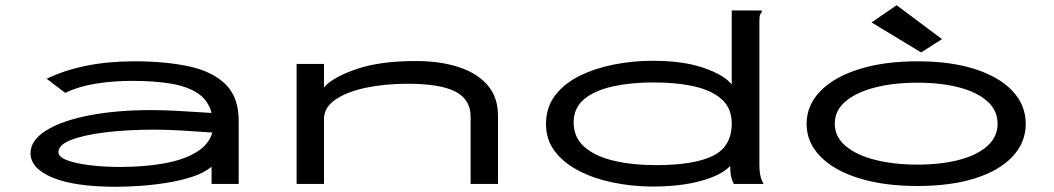

<svg xmlns="http://www.w3.org/2000/svg" viewBox="-20 -705 4040 736"><path d="M425 11Q267 11 182 -24Q97 -59 97 -118Q97 -167 156.5 -204.5Q216 -242 321 -262.5Q426 -283 561 -283Q606 -283 669 -279.5Q732 -276 791 -272Q778 -321 738 -347.5Q698 -374 634.5 -384.5Q571 -395 487 -395Q414 -395 348 -384.5Q282 -374 230 -349L159 -403Q224 -435 308.5 -452.5Q393 -470 495 -470Q615 -470 705 -450.5Q795 -431 845 -381.5Q895 -332 895 -243V0H791V-66Q764 -43 719 -28Q674 -13 621 -4.5Q568 4 516.5 7.5Q465 11 425 11ZM204 -122Q204 -103 238 -90.5Q272 -78 325.5 -71.5Q379 -65 439 -65Q532 -65 608 -78.5Q684 -92 732.5 -121.5Q781 -151 794 -197Q741 -201 679.5 -204.5Q618 -208 573 -208Q470 -208 386.5 -198Q303 -188 253.5 -169Q204 -150 204 -122Z M1117 0V-460H1222V-370Q1255 -409 1347.5 -440.5Q1440 -472 1582 -471Q1672 -470 1741 -447Q1810 -424 1849.5 -378Q1889 -332 1889 -261V0H1784V-258Q1784 -324 1725.5 -354Q1667 -384 1542 -384Q1455 -384 1382 -368.5Q1309 -353 1265.5 -323Q1222 -293 1222 -249V0Z M2473 10Q2398 9 2326.5 -6Q2255 -21 2197.5 -51Q2140 -81 2106.5 -125.5Q2073 -170 2073 -229Q2073 -294 2108.5 -340Q2144 -386 2203.5 -415Q2263 -444 2335 -458Q2407 -472 2481 -472Q2600 -472 2678.5 -444.5Q2757 -417 2785 -381V-665H2900V-658Q2894 -652 2892.5 -645Q2891 -638 2891 -621V-71Q2891 -53 2894 -35.5Q2897 -18 2907 0H2793Q2784 -17 2781.5 -34Q2779 -51 2779 -69Q2746 -33 2665 -11Q2584 11 2473 10ZM2495 -72Q2640 -72 2712.5 -107.5Q2785 -143 2785 -232Q2785 -289 2747.5 -323.5Q2710 -358 2642.5 -373.5Q2575 -389 2483 -389Q2400 -389 2330.5 -374Q2261 -359 2220 -325.5Q2179 -292 2179 -236Q2179 -178 2220 -142Q2261 -106 2332.5 -89Q2404 -72 2495 -72Z M3497 8Q3369 8 3273.5 -21.5Q3178 -51 3125 -105Q3072 -159 3072 -230Q3072 -302 3125 -356Q3178 -410 3273.5 -440Q3369 -470 3497 -470Q3625 -470 3718 -440Q3811 -410 3861.5 -356Q3912 -302 3912 -230Q3912 -159 3861.5 -105Q3811 -51 3718 -21.5Q3625 8 3497 8ZM3497 -74Q3587 -74 3656 -92Q3725 -110 3764.5 -145Q3804 -180 3804 -231Q3804 -282 3764.5 -317Q3725 -352 3656 -370Q3587 -388 3497 -388Q3407 -388 3335.5 -370Q3264 -352 3222 -317Q3180 -282 3180 -231Q3180 -180 3222 -145Q3264 -110 3335.5 -92Q3407 -74 3497 -74ZM3511 -504 3321 -619 3417 -685 3591 -555Z"/></svg>

Font: Inconsolata UltraExpanded Medium
Style: Regular
Weight: 500
Width: 9
Monospace: yes
Designer: Raph Levien, Cyreal, Brenton Simpson
Foundry: Raph Levien, Cyreal, Google
Version: Version 3.001; ttfautohint (v1.8.2.53-6de2)